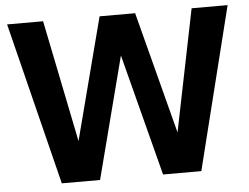

<svg xmlns="http://www.w3.org/2000/svg" viewBox="-51 -786 1102 850"><g transform="rotate(-5 500.0 -361.0)"><path d="M830 -722 720 -180 579 -722H421L280 -180L170 -722H10L190 0H360L500 -541L640 0H810L990 -722Z"/></g></svg>

Font: Perun
Style: Bold
Weight: 700
Foundry: Copyright (c) Stefan Peev, Context Ltd, 2016
Version: Version 1.089